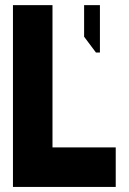

<svg xmlns="http://www.w3.org/2000/svg" viewBox="-20 -739 509 759"><path d="M31.2 -718.8H187.5V-156.2H437.5V0H31.2ZM312.5 -718.8H375V-531.2H359.4L312.5 -593.8Z"/></svg>

Font: Signwood
Style: Regular
Weight: 400
Designer: GGBotNet
Foundry: GGBotNet
Version: 0.95